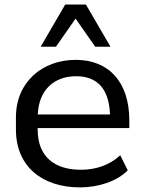

<svg xmlns="http://www.w3.org/2000/svg" viewBox="-20 -811 627 841"><path d="M330.1 9.8C411.1 9.8 492.2 -16.6 539.6 -64.9L506.8 -130.9C458 -85.9 397 -67.4 334 -67.4C219.7 -67.4 145 -124 145 -243.2V-250H546.4V-283.7C546.4 -450.2 458 -548.8 311.5 -548.8C165.5 -548.8 49.8 -451.7 49.8 -297.4V-243.2C49.8 -80.6 166.5 9.8 330.1 9.8ZM313.5 -477.1C406.2 -477.1 457.5 -421.9 461.9 -309.6H145.5C149.9 -417.5 217.3 -477.1 313.5 -477.1ZM225.1 -606.4 311 -729.5 397 -606.4H463.9L356.4 -791H265.6L158.2 -606.4Z"/></svg>

Font: Winston
Style: Regular
Weight: 400
Designer: Vernon Adams, Kim Jin-seong, David Berlow, Cristiano Sobral
Foundry: The Winston Project Authors
Version: Version 3.004